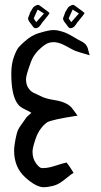

<svg xmlns="http://www.w3.org/2000/svg" viewBox="-20 -789 422 804"><path d="M278.3 -696.3 310.5 -732.4 284.2 -749 267.6 -711.9ZM278.3 -670.9H275.4Q271.5 -670.9 268.6 -673.3Q265.6 -675.8 261.7 -681.6Q257.8 -687.5 255.9 -689.5Q244.1 -703.1 244.1 -710.9V-713.9Q247.1 -719.7 249.5 -727.5Q252 -735.4 253.9 -739.3Q255.9 -742.2 259.3 -748Q262.7 -753.9 264.6 -756.8Q266.6 -759.8 271 -762.7Q275.4 -765.6 280.3 -767.6Q282.2 -768.6 285.2 -768.6Q290 -768.6 297.9 -762.2Q305.7 -755.9 307.6 -754.9Q331.1 -738.3 334 -734.4Q331.1 -727.5 309.6 -702.1Q305.7 -698.2 300.3 -689.9Q294.9 -681.6 290.5 -677.2Q286.1 -672.9 278.3 -670.9ZM131.8 -696.3 164.1 -732.4 137.7 -749 121.1 -711.9ZM131.8 -670.9H128.9Q125 -670.9 122.1 -673.3Q119.1 -675.8 115.2 -681.6Q111.3 -687.5 109.4 -689.5Q97.7 -703.1 97.7 -710.9V-713.9Q100.6 -719.7 103 -727.5Q105.5 -735.4 107.4 -739.3Q109.4 -742.2 112.8 -748Q116.2 -753.9 118.2 -756.8Q120.1 -759.8 124.5 -762.7Q128.9 -765.6 133.8 -767.6Q135.7 -768.6 138.7 -768.6Q143.6 -768.6 151.4 -762.2Q159.2 -755.9 161.1 -754.9Q184.6 -738.3 187.5 -734.4Q184.6 -727.5 163.1 -702.1Q159.2 -698.2 153.8 -689.9Q148.4 -681.6 144 -677.2Q139.6 -672.9 131.8 -670.9ZM156.2 -85Q174.8 -85 190.4 -88.9Q206.1 -92.8 225.1 -99.1Q244.1 -105.5 258.8 -108.4Q270.5 -94.7 288.1 -65.4Q275.4 -57.6 259.8 -44.4Q244.1 -31.2 230 -22.5Q215.8 -13.7 198.2 -9.8Q175.8 -4.9 164.1 -4.9Q130.9 -4.9 85 -46.9Q39.1 -88.9 39.1 -158.2Q39.1 -181.6 48.8 -223.6Q51.8 -237.3 56.6 -247.1Q61.5 -256.8 71.8 -270.5Q82 -284.2 86.9 -292Q89.8 -296.9 93.8 -300.8Q97.7 -304.7 103 -309.1Q108.4 -313.5 111.3 -316.4Q103.5 -322.3 89.4 -328.6Q75.2 -335 65.9 -341.8Q56.6 -348.6 49.8 -360.4Q27.3 -397.5 27.3 -480.5Q27.3 -520.5 38.1 -550.3Q48.8 -580.1 58.1 -590.8Q67.4 -601.6 83 -615.2Q112.3 -641.6 142.6 -650.4Q184.6 -663.1 202.1 -663.1Q215.8 -663.1 223.6 -661.1Q242.2 -657.2 256.8 -650.9Q271.5 -644.5 290.5 -632.8Q309.6 -621.1 320.3 -616.2Q335.9 -608.4 341.8 -598.6Q345.7 -592.8 347.7 -586.4Q349.6 -580.1 351.6 -571.3Q353.5 -562.5 355.5 -557.6Q303.7 -572.3 294.9 -576.2Q287.1 -579.1 259.3 -594.7Q231.4 -610.4 210 -612.3H200.2Q178.7 -612.3 155.3 -591.8Q122.1 -564.5 109.4 -529.3Q88.9 -473.6 88.9 -458Q88.9 -435.5 98.1 -421.4Q107.4 -407.2 118.7 -401.4Q129.9 -395.5 158.2 -382.8Q175.8 -375 210 -369.6Q244.1 -364.3 265.6 -350.6Q274.4 -344.7 280.3 -337.9Q286.1 -331.1 293 -320.8Q299.8 -310.5 304.7 -304.7Q195.3 -288.1 176.8 -276.4Q146.5 -253.9 130.9 -212.9Q116.2 -170.9 116.2 -154.3Q116.2 -125 130.9 -105Q145.5 -85 156.2 -85Z"/></svg>

Font: Shelly2023
Style: Regular
Weight: 400
Version: Version 0.2